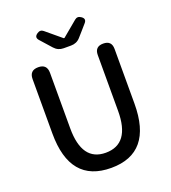

<svg xmlns="http://www.w3.org/2000/svg" viewBox="-167 -1067 1068 1202"><g transform="rotate(-20 366.5 -466.0)"><path d="M367 13Q93 13 93 -316V-678Q93 -736 151 -736Q209 -736 209 -678V-308Q209 -88 367 -88Q528 -88 528 -308V-522V-680Q528 -736 584 -736Q640 -736 640 -680V-316Q640 13 367 13ZM342 -793Q305 -793 280 -821L215 -894Q192 -919 221 -938Q243 -953 262 -937L364 -852H369L471 -937Q490 -953 512 -938Q541 -919 518 -894L484 -855L453 -820Q429 -793 391 -793Z"/></g></svg>

Font: GenSenRounded JP M
Style: Regular
Weight: 500
Version: Version 1.501;PS 1;hotconv 16.6.51;makeotf.lib2.5.65220